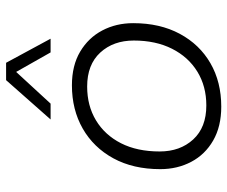

<svg xmlns="http://www.w3.org/2000/svg" viewBox="-78 -658 746 630"><g transform="rotate(-90 295.0 -343.0)"><path d="M260 10Q195 10 149 -16.5Q103 -43 79 -88.5Q55 -134 55 -190Q55 -279 90.5 -344Q126 -409 188 -444.5Q250 -480 330 -480Q395 -480 440.5 -453Q486 -426 510 -380.5Q534 -335 534 -279Q534 -191 499 -126Q464 -61 402.5 -25.5Q341 10 260 10ZM264 -39Q327 -39 375 -68.5Q423 -98 450 -151.5Q477 -205 477 -277Q477 -344 437.5 -387Q398 -430 326 -430Q263 -430 215 -401Q167 -372 140 -319Q113 -266 113 -192Q113 -125 152.5 -82Q192 -39 264 -39ZM218 -550 347 -696H404L483 -550H438L374 -663L270 -550Z"/></g></svg>

Font: Gantari Light
Style: Italic
Weight: 300
Italic angle: -10°
Version: Version 1.000